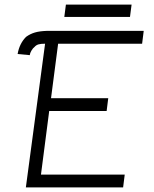

<svg xmlns="http://www.w3.org/2000/svg" viewBox="-20 -819 674 839"><path d="M131 -614Q124 -609 117.5 -598Q111 -587 110 -578L57 -583Q65 -629 94 -658Q112 -671 132.5 -677Q153 -683 183 -684H608L601 -628H234L203 -390H453L446 -334H195L159 -56H525L518 0H93L177 -628Q158 -628 148 -625Q138 -622 131 -614ZM268 -799H555L548 -745H261Z"/></svg>

Font: Bellota
Style: Italic
Weight: 400
Italic angle: -7.5°
Designer: Kemie Guaida
Foundry: Kemie Guaida
Version: Version 4.001